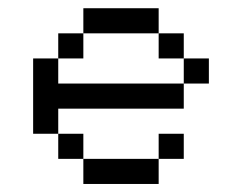

<svg xmlns="http://www.w3.org/2000/svg" viewBox="-20 -458 602 478"><path d="M62.5 -312.5V-125H125V-187.5H437.5V-250H125V-312.5ZM125 -62.5H187.5V-125H125ZM125 -312.5H187.5V-375H125ZM187.5 0H375V-62.5H187.5ZM187.5 -375H375V-437.5H187.5ZM375 -62.5H437.5V-125H375ZM375 -312.5H437.5V-375H375ZM437.5 -250H500V-312.5H437.5Z"/></svg>

Font: ChillMoonMono
Style: Regular
Weight: 400
Designer: Warren2060
Foundry: ChillType
Version: Version 1.000;Glyphs 3.1.1 (3135)